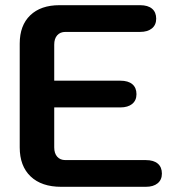

<svg xmlns="http://www.w3.org/2000/svg" viewBox="-20 -720 690 740"><path d="M56 -152V-552Q56 -622 96.5 -661Q137 -700 209 -700H520Q550 -700 566 -686.5Q582 -673 582 -648Q582 -624 565.5 -610.5Q549 -597 520 -597H232Q212 -597 200.5 -584Q189 -571 189 -548V-409H444Q474 -409 490 -395.5Q506 -382 506 -357Q506 -333 489.5 -319.5Q473 -306 444 -306H189V-152Q189 -129 200.5 -116Q212 -103 232 -103H542Q572 -103 588 -89.5Q604 -76 604 -51Q604 -27 587.5 -13.5Q571 0 542 0H216Q140 0 98 -40Q56 -80 56 -152Z"/></svg>

Font: Kodchasan
Style: Bold
Weight: 700
Designer: Katatrad Aksorn Co.,Ltd.
Foundry: Cadson Demak Co.,Ltd.
Version: Version 1.000; ttfautohint (v1.6)